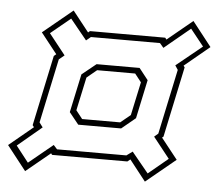

<svg xmlns="http://www.w3.org/2000/svg" viewBox="-94 -662 806 709"><g transform="rotate(5 309.5 -307.0)"><path d="M24 -4 -47 -94.5 42.5 -168.5 37 -175.5 92.5 -437 101 -444 41 -520 151 -610.5 211 -534.5 217.5 -540H496.5L501.5 -533.5L595 -610.5L666 -520L573 -443L577.5 -437L522 -175.5L517 -171.5L578 -94.5L468 -4L407.5 -81L397 -72.5H118L114 -78ZM217 -214H358L395 -244.5L421.5 -368L397.5 -398.5H256.5L219.5 -368L193 -244.5ZM31.5 -36 121 -109.5 134.5 -94.5H391.5L413.5 -110.5L475.5 -35L548.5 -95.5L487.5 -172.5L502 -185L553 -425.5L542.5 -441.5L638.5 -519.5L589 -581.5L493 -502L479 -518.5H223L206 -504.5L144.5 -580L71 -519.5L132 -442.5L112 -426L61.5 -188L74.5 -170.5L-15 -95.5ZM204.5 -192 169.5 -235.5 200 -378 252.5 -420.5H412L445.5 -378L415 -234.5L363.5 -192Z"/></g></svg>

Font: Tourney Thin ExtraLight
Style: Italic
Weight: 250
Italic angle: -12°
Version: Version 1.015